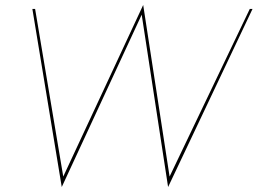

<svg xmlns="http://www.w3.org/2000/svg" viewBox="-20 -736 1034 771"><path d="M983 -700H994L655 15L549 -677L228 15L110 -700H121L234 -27L555 -716L661 -27Z"/></svg>

Font: Jost Thin
Style: Italic
Weight: 200
Italic angle: -5°
Version: Version 3.710